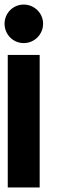

<svg xmlns="http://www.w3.org/2000/svg" viewBox="-20 -821 299 842"><path d="M154 -580H14V1H154ZM84 -801C37 -801 0 -763 0 -717C0 -670 37 -632 84 -632C131 -632 169 -670 169 -717C169 -763 131 -801 84 -801Z"/></svg>

Font: MintSans
Style: Bold
Weight: 700
Version: Version 2.0